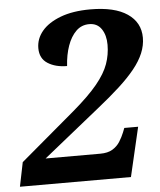

<svg xmlns="http://www.w3.org/2000/svg" viewBox="-66 -769 679 815"><g transform="rotate(-5 273.5 -362.0)"><path d="M-14 0 7 -103 240 -300Q308 -358 344.5 -402.5Q381 -447 395 -486.5Q409 -526 409 -568Q409 -609 391 -635.5Q373 -662 339 -662Q306 -662 283 -639.5Q260 -617 246.5 -579Q233 -541 230 -493Q181 -493 148 -514Q115 -535 115 -579Q115 -619 142 -651.5Q169 -684 221.5 -704Q274 -724 349 -724Q452 -724 506.5 -687Q561 -650 561 -585Q561 -552 547.5 -519.5Q534 -487 507 -453.5Q480 -420 439.5 -383Q399 -346 345 -303L105 -110H338Q370 -110 390 -122Q410 -134 422 -153Q434 -172 442 -192L449 -210H508L459 0Z"/></g></svg>

Font: NotoSerifTamilSlanted
Style: Italic
Weight: 400
Italic angle: -12°
Designer: Indian Type Foundry, Tom Grace, and the Monotype Design Team
Foundry: Monotype Imaging Inc.
Version: Version 2.001